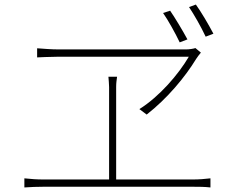

<svg xmlns="http://www.w3.org/2000/svg" viewBox="-20 -859 1040 843"><path d="M917 -711C895 -753 863 -807 840 -839L810 -828C832 -795 863 -741 883 -698L917 -711ZM803 -686C782 -725 749 -780 727 -812L696 -802C719 -769 750 -713 769 -673L803 -686ZM841 -600C847 -610 855 -619 862 -628L838 -648C830 -645 810 -642 797 -642H238C204 -642 172 -645 143 -647V-607C143 -607 204 -610 238 -610H809C764 -533 680 -435 592 -380L624 -356C714 -426 793 -521 841 -600ZM904 -76C878 -73 854 -71 828 -71H490V-477C490 -495 492 -507 494 -522H456C457 -507 459 -491 459 -477V-71H168C142 -71 115 -73 87 -76V-36C116 -38 142 -39 168 -39H832C849 -39 879 -39 904 -36V-76Z"/></svg>

Font: Glow Sans SC Normal ExtraLight
Style: Regular
Weight: 200
Designer: Ryoko NISHIZUKA (kana, bopomofo & ideographs); Paul D. Hunt (Latin, Greek & Cyrillic); Sandoll Communications, Soo-young
Version: Version 0.93